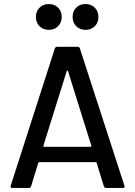

<svg xmlns="http://www.w3.org/2000/svg" viewBox="-20 -932 670 952"><path d="M495 -8 459 -125Q458 -128 455 -128H174Q171 -128 170 -125L134 -8Q131 0 122 0H41Q30 0 33 -11L252 -692Q255 -700 264 -700H364Q373 -700 376 -692L597 -11L598 -7Q598 0 589 0H507Q498 0 495 -8ZM199 -204H429Q431 -204 432.5 -205.5Q434 -207 433 -209L317 -580Q316 -582 314 -582Q312 -582 311 -580L195 -209Q194 -207 195.5 -205.5Q197 -204 199 -204ZM340 -848Q340 -876 358 -894Q376 -912 404 -912Q432 -912 450 -894Q468 -876 468 -848Q468 -820 450 -802Q432 -784 404 -784Q376 -784 358 -802Q340 -820 340 -848ZM158 -848Q158 -876 176 -894Q194 -912 222 -912Q250 -912 268 -894Q286 -876 286 -848Q286 -820 268 -802Q250 -784 222 -784Q194 -784 176 -802Q158 -820 158 -848Z"/></svg>

Font: Amber EN Medium
Style: Regular
Weight: 500
Designer: Jeremy Tribby
Foundry: Tribby Type Co.
Version: Version 1.403 November 24, 2021